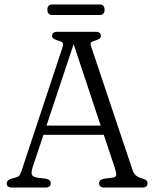

<svg xmlns="http://www.w3.org/2000/svg" viewBox="-20 -843 692 863"><path d="M208 -19Q208 0 184.5 0H33Q10 0 10 -19Q10 -32 30 -39.5L50.5 -45Q64 -48.5 69.2 -57.5Q74.5 -66.5 81.5 -89L260.5 -629Q266 -644.5 262.2 -650Q258.5 -655.5 243 -660Q214 -667.5 214 -681Q214 -700 238 -700H410Q433.5 -700 433.5 -681Q433.5 -667.5 404.5 -659.5Q392.5 -656.5 389 -651.5Q385.5 -646.5 390 -633L574.5 -82.5Q580.5 -63.5 590.5 -54.8Q600.5 -46 618.5 -41Q633 -37 638 -32Q643 -27 643 -19Q643 0 619.5 0H449Q425.5 0 425.5 -19Q425.5 -35 446.5 -39.5L489.5 -45Q501 -47 502.2 -56.2Q503.5 -65.5 497 -85.5L446.5 -237H175.5L127.5 -94Q120 -70 122.8 -59.5Q125.5 -49 144 -45L187.5 -39.5Q208 -35 208 -19ZM189 -278.5H432.5L311 -644.5ZM193 -799Q193 -823 216 -823H427Q450 -823 450 -799Q450 -775.5 427 -775.5H216Q193 -775.5 193 -799Z"/></svg>

Font: Fraunces 72pt S100 Light
Style: Regular
Weight: 300
Version: Version 1.000; ttfautohint (v1.8.3)